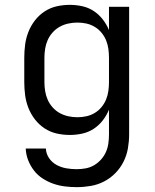

<svg xmlns="http://www.w3.org/2000/svg" viewBox="-20 -548 640 791"><path d="M296 223Q272 223 247.5 220Q223 217 200 209Q177 201 156 187.5Q135 174 120 154.5Q105 135 96 112Q87 89 86 64H169Q170 86 182.5 104Q195 122 214 132Q233 142 254 145.5Q275 149 296 149Q315 149 333.5 145.5Q352 142 368 132.5Q384 123 396.5 109Q409 95 416.5 78Q424 61 426.5 42.5Q429 24 429 5V-96Q419 -72 403 -51.5Q387 -31 365.5 -17Q344 -3 318.5 2.5Q293 8 268 8Q240 8 213.5 2Q187 -4 164 -19Q141 -34 124 -56Q107 -78 97 -103.5Q87 -129 83.5 -156Q80 -183 80 -210V-310Q80 -337 83.5 -364Q87 -391 97 -416.5Q107 -442 124 -464Q141 -486 164 -501Q187 -516 213.5 -522Q240 -528 268 -528Q293 -528 318.5 -522.5Q344 -517 365.5 -503Q387 -489 403 -468.5Q419 -448 429 -424V-520H512V5Q512 34 507 63Q502 92 489 118Q476 144 455.5 165Q435 186 409 199.5Q383 213 354 218Q325 223 296 223ZM299 -65Q318 -65 336 -69Q354 -73 370 -82.5Q386 -92 398 -106.5Q410 -121 417 -138Q424 -155 426.5 -173.5Q429 -192 429 -210V-310Q429 -328 426.5 -346.5Q424 -365 417 -382Q410 -399 398 -413.5Q386 -428 370 -437.5Q354 -447 336 -451Q318 -455 299 -455Q280 -455 261.5 -451Q243 -447 226.5 -438Q210 -429 197 -414.5Q184 -400 176.5 -383Q169 -366 166 -347.5Q163 -329 163 -310V-210Q163 -191 166 -172.5Q169 -154 176.5 -137Q184 -120 197 -105.5Q210 -91 226.5 -82Q243 -73 261.5 -69Q280 -65 299 -65Z"/></svg>

Font: Nova
Style: Regular
Weight: 400
Monospace: yes
Designer: Belleve Invis
Foundry: Belleve Invis
Version: Version 24.1.4; ttfautohint (v1.8.4)